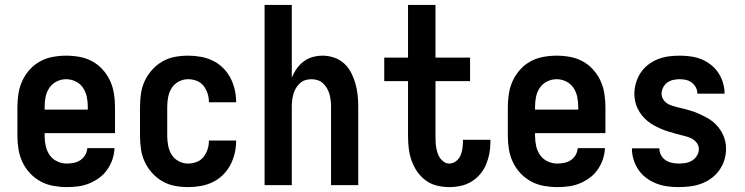

<svg xmlns="http://www.w3.org/2000/svg" viewBox="-20 -755 3040 783"><path d="M252 8Q225 8 197.5 3Q170 -2 146 -15Q122 -28 103 -48Q84 -68 72 -93Q60 -118 55.5 -145.5Q51 -173 51 -200V-320Q51 -347 55.5 -374.5Q60 -402 71.5 -426.5Q83 -451 101.5 -471.5Q120 -492 144 -505Q168 -518 195.5 -523Q223 -528 250 -528Q277 -528 304.5 -523Q332 -518 356 -505Q380 -492 398.5 -471.5Q417 -451 428.5 -426.5Q440 -402 444.5 -374.5Q449 -347 449 -320V-212H162V-200Q162 -180 166.5 -159.5Q171 -139 182.5 -122.5Q194 -106 213 -97Q232 -88 252 -88Q267 -88 281.5 -91Q296 -94 308 -102Q320 -110 327.5 -123Q335 -136 336 -151H447Q446 -127 438.5 -105Q431 -83 417.5 -63.5Q404 -44 385 -30Q366 -16 344 -7Q322 2 299 5Q276 8 252 8ZM162 -308H338V-320Q338 -340 334 -360Q330 -380 318.5 -397Q307 -414 288.5 -423Q270 -432 250 -432Q230 -432 211.5 -423Q193 -414 181.5 -397Q170 -380 166 -360Q162 -340 162 -320Z M747 8Q720 8 693 3Q666 -2 642.5 -15.5Q619 -29 600.5 -49.5Q582 -70 570.5 -94.5Q559 -119 555 -146Q551 -173 551 -200V-320Q551 -347 555 -374Q559 -401 570.5 -425.5Q582 -450 600.5 -470.5Q619 -491 642.5 -504.5Q666 -518 693 -523Q720 -528 747 -528Q773 -528 798.5 -523.5Q824 -519 847 -508Q870 -497 888.5 -479Q907 -461 919 -438.5Q931 -416 937 -390.5Q943 -365 943 -340Q943 -339 943 -338.5Q943 -338 943 -338H832Q832 -338 832 -338.5Q832 -339 832 -339Q832 -357 826.5 -374Q821 -391 810 -405Q799 -419 782 -425.5Q765 -432 747 -432Q727 -432 709 -422.5Q691 -413 680.5 -396.5Q670 -380 666 -360Q662 -340 662 -320V-200Q662 -180 666 -160Q670 -140 680.5 -123.5Q691 -107 709 -97.5Q727 -88 747 -88Q765 -88 782 -94.5Q799 -101 810 -115Q821 -129 826.5 -146Q832 -163 832 -181Q832 -181 832 -181.5Q832 -182 832 -182H943Q943 -182 943 -181.5Q943 -181 943 -180Q943 -155 937 -129.5Q931 -104 919 -81.5Q907 -59 888.5 -41Q870 -23 847 -12Q824 -1 798.5 3.5Q773 8 747 8Z M1059 0V-735H1170V-438Q1178 -458 1190 -475Q1202 -492 1218.5 -504.5Q1235 -517 1255 -522.5Q1275 -528 1296 -528Q1320 -528 1343 -520Q1366 -512 1383.5 -496Q1401 -480 1412 -458.5Q1423 -437 1429.5 -414Q1436 -391 1438.5 -367.5Q1441 -344 1441 -320V0H1330V-320Q1330 -333 1328.5 -346Q1327 -359 1323.5 -371.5Q1320 -384 1313.5 -395Q1307 -406 1297.5 -415Q1288 -424 1275.5 -428Q1263 -432 1250 -432Q1237 -432 1224.5 -428Q1212 -424 1202.5 -415Q1193 -406 1186.5 -395Q1180 -384 1176.5 -371.5Q1173 -359 1171.5 -346Q1170 -333 1170 -320V0Z M1812 8Q1787 8 1762 2Q1737 -4 1716.5 -19Q1696 -34 1681.5 -55Q1667 -76 1658.5 -100Q1650 -124 1647 -149.5Q1644 -175 1644 -200V-424H1547V-520H1644V-735H1756V-520H1897V-424H1756V-200Q1756 -188 1756.5 -176.5Q1757 -165 1759 -153.5Q1761 -142 1764.5 -131Q1768 -120 1774.5 -110.5Q1781 -101 1791 -94.5Q1801 -88 1812 -88Q1827 -88 1839.5 -97.5Q1852 -107 1858 -121Q1864 -135 1866 -150Q1868 -165 1868 -180Q1868 -181 1868 -182.5Q1868 -184 1868 -185H1980Q1980 -182 1980 -179.5Q1980 -177 1980 -175Q1980 -151 1975.5 -128Q1971 -105 1962 -83.5Q1953 -62 1937.5 -44Q1922 -26 1902 -14Q1882 -2 1859 3Q1836 8 1812 8Z M2252 8Q2225 8 2197.5 3Q2170 -2 2146 -15Q2122 -28 2103 -48Q2084 -68 2072 -93Q2060 -118 2055.5 -145.5Q2051 -173 2051 -200V-320Q2051 -347 2055.5 -374.5Q2060 -402 2071.5 -426.5Q2083 -451 2101.5 -471.5Q2120 -492 2144 -505Q2168 -518 2195.5 -523Q2223 -528 2250 -528Q2277 -528 2304.5 -523Q2332 -518 2356 -505Q2380 -492 2398.5 -471.5Q2417 -451 2428.5 -426.5Q2440 -402 2444.5 -374.5Q2449 -347 2449 -320V-212H2162V-200Q2162 -180 2166.5 -159.5Q2171 -139 2182.5 -122.5Q2194 -106 2213 -97Q2232 -88 2252 -88Q2267 -88 2281.5 -91Q2296 -94 2308 -102Q2320 -110 2327.5 -123Q2335 -136 2336 -151H2447Q2446 -127 2438.5 -105Q2431 -83 2417.5 -63.5Q2404 -44 2385 -30Q2366 -16 2344 -7Q2322 2 2299 5Q2276 8 2252 8ZM2162 -308H2338V-320Q2338 -340 2334 -360Q2330 -380 2318.5 -397Q2307 -414 2288.5 -423Q2270 -432 2250 -432Q2230 -432 2211.5 -423Q2193 -414 2181.5 -397Q2170 -380 2166 -360Q2162 -340 2162 -320Z M2748 8Q2725 8 2702 5Q2679 2 2657 -6.5Q2635 -15 2616 -29Q2597 -43 2584 -62Q2571 -81 2564 -103.5Q2557 -126 2557 -150H2669Q2669 -136 2675.5 -123Q2682 -110 2694 -102Q2706 -94 2720 -91Q2734 -88 2748 -88Q2763 -88 2777 -90.5Q2791 -93 2803 -100.5Q2815 -108 2822.5 -120.5Q2830 -133 2830 -147Q2830 -163 2819 -175.5Q2808 -188 2793.5 -193.5Q2779 -199 2763.5 -202.5Q2748 -206 2733 -210.5Q2718 -215 2703 -219.5Q2688 -224 2673.5 -230.5Q2659 -237 2645.5 -244.5Q2632 -252 2620 -262Q2608 -272 2598 -284.5Q2588 -297 2581 -311Q2574 -325 2570.5 -340.5Q2567 -356 2567 -372Q2567 -394 2573.5 -416.5Q2580 -439 2592.5 -458Q2605 -477 2623 -491Q2641 -505 2662.5 -513.5Q2684 -522 2706.5 -525Q2729 -528 2752 -528Q2774 -528 2796.5 -525Q2819 -522 2840 -513.5Q2861 -505 2879 -491Q2897 -477 2909.5 -458Q2922 -439 2928.5 -417Q2935 -395 2935 -373H2824Q2824 -386 2818 -398Q2812 -410 2801.5 -418Q2791 -426 2778 -429Q2765 -432 2752 -432Q2738 -432 2725 -429Q2712 -426 2701.5 -418.5Q2691 -411 2684.5 -398.5Q2678 -386 2678 -373Q2678 -357 2688.5 -344.5Q2699 -332 2714 -326.5Q2729 -321 2744 -317.5Q2759 -314 2774.5 -310Q2790 -306 2805 -301Q2820 -296 2834 -289.5Q2848 -283 2862 -275.5Q2876 -268 2888 -258Q2900 -248 2910 -235.5Q2920 -223 2927 -209Q2934 -195 2937.5 -179.5Q2941 -164 2941 -149Q2941 -125 2934 -102.5Q2927 -80 2913.5 -61Q2900 -42 2881 -28Q2862 -14 2840 -6Q2818 2 2795 5Q2772 8 2748 8Z"/></svg>

Font: Zed Mono
Style: Bold
Weight: 700
Monospace: yes
Designer: Belleve Invis
Foundry: Belleve Invis
Version: Version 1.0.0; ttfautohint (v1.8.4)